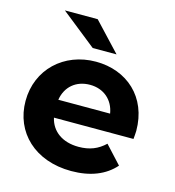

<svg xmlns="http://www.w3.org/2000/svg" viewBox="-112 -846 867 949"><g transform="rotate(15 321.5 -371.5)"><path d="M406 -607 271 -751H103L284 -607ZM598 -267C598 -440 476 -546 318 -546C154 -546 31 -430 31 -269C31 -109 152 8 338 8C435 8 510 -22 560 -79L477 -169C440 -134 399 -117 342 -117C260 -117 203 -158 188 -225H595C596 -238 598 -255 598 -267ZM319 -428C389 -428 440 -384 451 -316H186C197 -385 248 -428 319 -428Z"/></g></svg>

Font: AWKNG-Font
Style: Bold
Weight: 700
Designer: Awakening Church
Foundry: Awakening Church
Version: Version 1.700;PS 001.700;hotconv 1.0.88;makeotf.lib2.5.64775